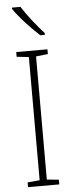

<svg xmlns="http://www.w3.org/2000/svg" viewBox="-63 -980 376 1011"><g transform="rotate(-5 125.5 -474.5)"><path d="M86 -949H41V-942C73 -894 134 -830 177 -791H201V-801C163 -843 117 -899 86 -949ZM208 0V-25L145 -31V-682L208 -689V-714H43V-689L107 -682V-31L43 -25V0Z"/></g></svg>

Font: Noto Sans Devanagari Condensed ExtraLight
Style: Regular
Weight: 200
Width: 3
Designer: Jelle Bosma - Monotype Design Team
Foundry: Monotype Imaging Inc.
Version: Version 2.004